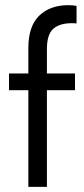

<svg xmlns="http://www.w3.org/2000/svg" viewBox="-20 -725 325 745"><path d="M162 -534V-440H271V-375H162V0H90V-375H15V-440H90V-539Q90 -623 132 -664Q174 -705 246 -705Q262 -705 277 -702V-634Q270 -635 259 -635Q211 -635 186.5 -613Q162 -591 162 -534Z"/></svg>

Font: Tilda Sans
Style: Regular
Weight: 400
Designer: ParaType Ltd
Foundry: ParaType Ltd
Version: Version 1.002W